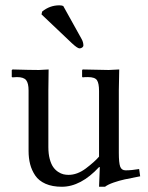

<svg xmlns="http://www.w3.org/2000/svg" viewBox="-20 -693 557 725"><path d="M218.8 -670.4 288.6 -544.9Q294.9 -533.2 294.9 -521Q294.9 -517.1 290.5 -513.7Q286.1 -510.3 280.3 -510.3Q272.5 -510.3 251.5 -529.8L136.7 -638.7L139.2 -649.4Q168 -672.9 204.1 -672.9Q212.9 -672.9 218.8 -670.4ZM428.7 -116.2Q428.7 -78.1 433.8 -64Q439 -49.8 454.1 -49.8Q477.1 -49.8 505.4 -54.7L509.3 -27.3Q471.2 -20 450.9 -15.6Q430.7 -11.2 408.9 -3.7Q387.2 3.9 376.5 12.2H354L356.9 -62H354Q285.2 12.2 213.4 12.2Q177.7 12.2 152.1 1Q126.5 -10.3 113 -30.3Q99.6 -50.3 93.8 -73Q87.9 -95.7 87.9 -123.5V-351.6Q87.9 -378.4 78.9 -390.1Q69.8 -401.9 43.9 -401.9Q37.1 -401.9 27.3 -400.9L24.4 -402.3V-428.2L27.3 -430.7Q94.7 -428.7 127 -428.7L163.6 -430.7L162.6 -351.1V-137.7Q162.6 -112.3 167.7 -93Q172.9 -73.7 180.7 -62.5Q188.5 -51.3 199.2 -44.2Q210 -37.1 219.5 -34.9Q229 -32.7 238.8 -32.7Q271.5 -32.7 303.7 -56.6Q337.9 -82.5 354 -101.6V-349.1Q354 -378.4 346.2 -390.1Q338.4 -401.9 312 -401.9Q298.8 -401.9 292 -400.9L290 -403.3V-427.7L292 -430.7Q362.8 -428.7 390.6 -428.7L430.2 -430.7L428.7 -352.1Z"/></svg>

Font: Libertinage
Style: b
Weight: 400
Designer: OSP
Foundry: OSP
Version: Version 1.0; 2008; OFL relea